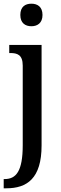

<svg xmlns="http://www.w3.org/2000/svg" viewBox="-28 -779 328 1039"><path d="M142 -637C174 -637 202 -654 202 -698C202 -743 174 -759 142 -759C109 -759 82 -743 82 -698C82 -654 109 -637 142 -637ZM-8 240H6C118 240 197 187 197 8V-536H22V-492H28C65 -492 95 -483 95 -424V7C95 148 59 190 -3 190H-8Z"/></svg>

Font: Noto Serif Ethiopic Condensed Medium
Style: Regular
Weight: 500
Width: 3
Designer: Monotype Design Team
Foundry: Monotype Imaging Inc.
Version: Version 2.102